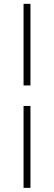

<svg xmlns="http://www.w3.org/2000/svg" viewBox="-20 -730 274 974"><path d="M134.5 -296.5H99.5V-710.5H134.5ZM134.5 223H99.5V-192.5H134.5Z"/></svg>

Font: Anek Gujarati Medium ExtraLight
Style: Regular
Weight: 250
Version: Version 1.003